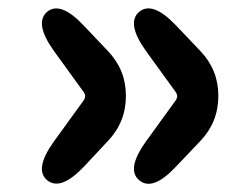

<svg xmlns="http://www.w3.org/2000/svg" viewBox="-20 -518 597 459"><path d="M181 -120Q125 -61 93 -87Q61 -113 109 -180L180 -278Q187 -288 180 -298L109 -396Q61 -463 93 -490Q125 -516 181 -456L238 -396Q281 -351 281 -289Q281 -226 238 -181ZM401 -120Q345 -60 313 -87Q281 -113 329 -180L400 -278Q407 -288 400 -298L329 -396Q281 -463 313 -490Q345 -516 401 -457L459 -396Q502 -351 502 -289Q502 -226 459 -181Z"/></svg>

Font: Resource Han Rounded JP Heavy
Style: Regular
Weight: 900
Designer: Cyano Hao (round all glyphs); Ryoko NISHIZUKA 西塚涼子 (kana, bopomofo & ideographs); Paul D. Hunt (Latin, Greek & Cyrillic)
Foundry: Cyano Hao
Version: 0.990